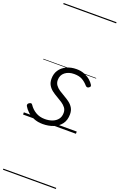

<svg xmlns="http://www.w3.org/2000/svg" viewBox="-269 -1072 1018 1634"><g transform="rotate(20 239.5 -255.0)"><path d="M184 19Q138 19 102 4Q66 -11 42.5 -33Q19 -55 7 -77Q2 -84 3.5 -92.5Q5 -101 14 -107Q24 -113 31 -113.5Q38 -114 44 -105Q67 -70 103 -48.5Q139 -27 186 -27Q224 -27 254 -38.5Q284 -50 302 -73Q320 -96 320 -131Q320 -158 305.5 -177Q291 -196 268.5 -211Q246 -226 221 -240Q196 -254 173.5 -271Q151 -288 137 -312Q123 -336 123 -370Q123 -415 145 -448Q167 -481 206.5 -500Q246 -519 297 -519Q338 -519 370 -505.5Q402 -492 423.5 -473Q445 -454 455 -437Q460 -429 459.5 -423Q459 -417 448 -409Q440 -404 433 -404.5Q426 -405 419 -412Q393 -442 364.5 -457.5Q336 -473 292 -473Q242 -473 209.5 -447.5Q177 -422 177 -377Q177 -351 191 -331.5Q205 -312 227.5 -297Q250 -282 276 -267.5Q302 -253 324.5 -236Q347 -219 361 -195.5Q375 -172 375 -138Q375 -85 349 -50Q323 -15 279.5 2Q236 19 184 19ZM0 490H479V500H0ZM0 -20H479V0H0ZM0 -505H479V-500H0ZM0 -1010H479V-1000H0Z"/></g></svg>

Font: Playwrite NZ Guides
Style: Regular
Weight: 400
Designer: Veronika Burian, José Scaglione
Foundry: TypeTogether
Version: Version 1.003